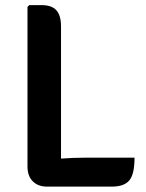

<svg xmlns="http://www.w3.org/2000/svg" viewBox="-20 -708 556 730"><path d="M491.5 -108.5Q491.5 -46 471.8 -22.2Q452 1.5 405.5 1.5H158Q125 1.5 104.8 -18.5Q84.5 -38.5 84.5 -75V-681.5L91 -688.5H138.5Q176.5 -688.5 194.2 -669Q212 -649.5 212 -607.5V-105Q259 -108.5 302.5 -108.5Z"/></svg>

Font: Signika Negative SemiBold
Style: Regular
Weight: 600
Designer: Anna Giedryś
Foundry: Anna Giedryś
Version: Version 2.000; ttfautohint (v1.8.3) -l 8 -r 50 -G 200 -x 9 -